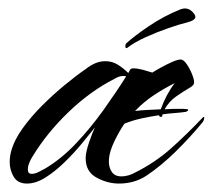

<svg xmlns="http://www.w3.org/2000/svg" viewBox="-20 -434 504 455"><path d="M44 1Q22 1 12.5 -15Q3 -31 3 -50Q3 -62 6 -74Q13 -101 33 -129Q53 -157 79.5 -183.5Q106 -210 134 -233Q162 -256 184 -271Q194 -279 205.5 -284Q217 -289 230 -289Q246 -289 259.5 -280.5Q273 -272 284 -261Q287 -266 288.5 -269Q290 -272 296 -272Q306 -272 319 -268.5Q332 -265 341 -262Q347 -266 360.5 -273.5Q374 -281 387.5 -287Q401 -293 408 -293Q415 -293 422.5 -282Q430 -271 435 -258.5Q440 -246 440 -239Q440 -232 431 -227Q414 -217 397.5 -205.5Q381 -194 370 -175L391 -176H401Q407 -176 413 -176Q419 -176 425 -175Q425 -175 425.5 -174.5Q426 -174 426 -173Q426 -172 424 -171Q422 -170 421 -169Q407 -167 393 -166Q379 -165 365 -163Q365 -157 362 -157Q357 -157 357 -161Q337 -158 316 -153.5Q295 -149 275 -141Q263 -124 250.5 -98Q238 -72 238 -51Q238 -37 245 -26.5Q252 -16 268 -16Q276 -16 284.5 -18.5Q293 -21 300 -25Q348 -49 385.5 -82.5Q423 -116 460 -155Q462 -157 463 -157Q464 -157 464 -155Q464 -152 462.5 -148.5Q461 -145 459 -143Q431 -109 396.5 -75Q362 -41 326 -17Q298 1 262 1Q235 1 209 -13Q183 -27 183 -59Q183 -73 191 -96.5Q199 -120 205 -132Q193 -117 174.5 -94.5Q156 -72 133.5 -50Q111 -28 88 -13.5Q65 1 44 1ZM55 -22Q63 -22 71.5 -26.5Q80 -31 86 -34Q125 -57 160 -94Q195 -131 225 -173Q255 -215 279 -253Q277 -254 272 -254Q262 -254 251 -247Q194 -218 142.5 -168.5Q91 -119 57 -63Q53 -57 49.5 -48.5Q46 -40 46 -32Q46 -22 55 -22ZM300 -171Q316 -173 331 -173.5Q346 -174 361 -175Q367 -192 375.5 -208Q384 -224 394 -237Q368 -224 344 -208Q320 -192 300 -171ZM280 -320Q277 -320 277 -324.5Q277 -329 279 -331Q296 -347 332 -371.5Q368 -396 408 -412Q414 -414 418 -414Q428 -414 435.5 -406.5Q443 -399 443 -394Q443 -386 424 -381Q407 -377 379.5 -367.5Q352 -358 325.5 -346Q299 -334 282 -321Q281 -320 280.5 -320Q280 -320 280 -320Z"/></svg>

Font: Caramel
Style: Regular
Weight: 400
Designer: Robert E. Leuschke
Foundry: Robert E. Leuschke
Version: Version 1.010